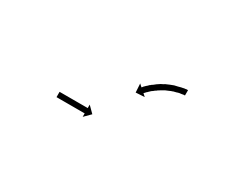

<svg xmlns="http://www.w3.org/2000/svg" viewBox="-41 -712 796 626"><g transform="rotate(30 357.0 -399.5)"><path d="M175 -309Q176 -309 177 -309Q178 -309 179 -309Q181 -309 184 -309Q187 -309 191 -309Q195 -309 199 -309Q203 -309 208 -309Q212 -309 217 -309Q222 -309 227 -309Q232 -309 237 -309Q241 -309 246 -309Q251 -309 255 -309Q259 -309 263 -309Q266 -309 270 -309Q273 -309 275 -309Q277 -309 278 -309Q280 -309 280 -309V-322L303 -299L280 -276V-289Q280 -289 278 -289Q277 -289 275 -289Q273 -289 270 -289Q267 -289 263 -289Q259 -289 255 -289Q251 -289 246 -289Q241 -289 237 -289Q232 -289 227 -289Q222 -289 217 -289Q212 -289 207 -289Q203 -289 199 -289Q194 -289 191 -289Q187 -289 184 -289Q180 -289 179 -289Q177 -289 175 -289Q175 -289 174.5 -289Q174 -289 174 -289V-309Q175 -309 175 -309ZM533 -503Q533 -503 533 -503Q533 -503 533 -503Q534 -503 534 -503Q534 -503 534 -503Q532 -503 530 -503Q530 -503 530 -503Q530 -503 530 -503Q530 -503 530 -503Q530 -503 530 -503Q528 -503 524 -502Q524 -502 524 -502Q524 -502 524 -502Q524 -502 524 -502Q524 -502 524 -502Q520 -501 515 -501Q515 -501 515 -501Q515 -501 515 -501Q516 -501 516 -501Q516 -501 516 -501Q510 -500 505 -498Q505 -498 505 -498Q505 -498 505 -498Q505 -498 505 -498Q505 -498 505 -498Q499 -497 493 -495Q493 -495 493 -495Q493 -495 493 -495Q494 -495 494 -495Q494 -495 494 -495Q487 -493 481 -490Q481 -490 481 -490Q481 -490 481 -490Q481 -490 481 -490Q481 -490 481 -490Q475 -488 469 -485Q469 -485 469 -485Q469 -485 469 -485Q469 -485 469 -485Q469 -485 469 -485Q463 -482 457 -478Q457 -478 457 -478Q457 -478 457 -478Q457 -478 457 -478Q457 -478 457 -478Q452 -475 446 -471Q446 -471 446 -471Q446 -471 446 -471Q447 -471 447 -471Q447 -471 447 -471Q441 -468 437 -464Q437 -464 437 -464Q437 -464 437 -464Q437 -464 437 -464Q437 -464 437 -464Q432 -461 428 -457Q428 -457 428 -457Q428 -457 429 -457Q429 -458 429 -458Q429 -458 429 -458Q425 -454 422 -451Q422 -451 422 -451Q422 -451 422 -451Q422 -451 422 -451Q422 -451 422 -451Q419 -449 417 -446Q417 -446 417 -446Q417 -446 417 -446Q417 -446 417 -446Q417 -446 417 -446Q415 -444 414 -443Q414 -443 414 -443Q414 -443 414 -443Q414 -443 414 -443Q414 -443 414 -443Q413 -442 413 -442L423 -433L390 -431L388 -464L398 -455Q398 -456 399 -456Q399 -456 399 -456Q399 -456 399 -456Q399 -456 399 -456Q399 -456 399 -456Q400 -458 402 -460Q402 -460 402 -460Q402 -460 402 -460Q402 -460 402 -460Q402 -460 402 -460Q405 -463 408 -466Q408 -466 408 -466Q408 -466 408 -466Q408 -466 408 -466Q408 -466 408 -466Q411 -469 415 -472Q415 -472 415 -472Q415 -472 415 -472Q415 -473 415 -473Q415 -473 415 -473Q420 -476 424 -480Q424 -480 424 -480Q424 -480 424 -480Q424 -480 424.5 -480Q425 -480 425 -480Q430 -484 435 -488Q435 -488 435 -488Q435 -488 435 -488Q435 -488 435 -488Q435 -488 435 -488Q441 -492 447 -496Q447 -496 447 -496Q447 -496 447 -496Q447 -496 447 -496Q447 -496 447 -496Q454 -499 460 -503Q460 -503 460 -503Q460 -503 460 -503Q460 -503 460 -503Q460 -503 460 -503Q467 -506 474 -509Q474 -509 474 -509Q474 -509 474 -509Q474 -509 474 -509Q474 -509 474 -509Q480 -511 487 -514Q487 -514 487 -514Q487 -514 487 -514Q487 -514 487 -514Q487 -514 487 -514Q494 -516 500 -517Q500 -517 500 -517Q500 -517 500 -517Q500 -517 500 -517Q500 -517 500 -517Q506 -519 511 -520Q511 -520 511 -520Q511 -520 512 -520Q512 -520 512 -520Q512 -520 512 -520Q517 -521 521 -522Q521 -522 521 -522Q521 -522 521 -522Q521 -522 521 -522Q521 -522 521 -522Q525 -522 528 -523Q528 -523 528.5 -523Q529 -523 529 -523Q529 -523 529 -523Q529 -523 529 -523Q531 -523 533 -523Q533 -523 533 -523Q533 -523 533 -523Q533 -523 533 -523Q533 -523 533 -523Q533 -523 534 -523V-503Q534 -503 533 -503Z"/></g></svg>

Font: FRB American Cursive Just Arrows Black
Style: Bold Italic
Weight: 900
Italic angle: -25°
Version: Version 2.0;Modular Font Editor K font №1